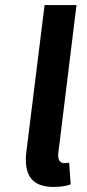

<svg xmlns="http://www.w3.org/2000/svg" viewBox="-20 -726 345 758"><path d="M84 -126C74 -41 101 12 191 12C221 12 243 8 259 2L253 -84C243 -82 239 -82 233 -82C220 -82 207 -92 210 -120L282 -706H156Z"/></svg>

Font: Falling Sky
Style: ExtObl
Weight: 400
Designer: Paul D. Hunt
Foundry: Adobe Systems Incorporated
Version: Version 1.02